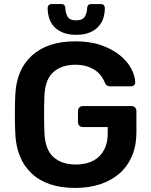

<svg xmlns="http://www.w3.org/2000/svg" viewBox="-20 -913 740 943"><path d="M354 -742Q316 -742 289 -753Q262 -764 245.5 -782Q229 -800 221.5 -824Q214 -848 214 -874Q214 -882 219 -887.5Q224 -893 233 -893H282Q291 -893 296 -887.5Q301 -882 301 -874Q301 -851 311.5 -832Q322 -813 354 -813Q386 -813 397 -832Q408 -851 408 -874Q408 -882 413 -887.5Q418 -893 427 -893H476Q485 -893 490 -887.5Q495 -882 495 -874Q495 -848 487.5 -824Q480 -800 463 -782Q446 -764 419.5 -753Q393 -742 354 -742ZM350 10Q211 10 135.5 -61Q60 -132 55 -259Q53 -303 53 -351.5Q53 -400 55 -445Q60 -570 136.5 -640Q213 -710 350 -710Q424 -710 478.5 -690.5Q533 -671 569.5 -641Q606 -611 624.5 -576Q643 -541 644 -510Q645 -501 639 -495Q633 -489 623 -489H520Q503 -489 496 -505Q490 -520 479.5 -536Q469 -552 451.5 -565Q434 -578 409 -586.5Q384 -595 350 -595Q282 -595 241.5 -558.5Q201 -522 198 -440Q195 -353 198 -264Q201 -179 242 -142Q283 -105 352 -105Q386 -105 414.5 -114Q443 -123 464 -142Q485 -161 497 -189.5Q509 -218 509 -258V-289H387Q376 -289 369.5 -296Q363 -303 363 -314V-367Q363 -378 369.5 -385Q376 -392 387 -392H626Q637 -392 643.5 -385Q650 -378 650 -367V-262Q650 -199 629 -148.5Q608 -98 569 -63Q530 -28 474.5 -9Q419 10 350 10Z"/></svg>

Font: Fz Rubik Med
Style: Regular
Weight: 500
Designer: Hubert and Fischer
Foundry: Hubert and Fischer
Version: Vit hóa bi FontZin.com